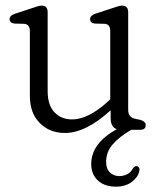

<svg xmlns="http://www.w3.org/2000/svg" viewBox="-20 -474 580 701"><path d="M89 -124V-360.5Q89 -385 69 -387L32 -388Q15 -390.5 15 -404Q15 -417.5 35 -424L96 -444Q108 -448 116.8 -450.8Q125.5 -453.5 132 -453.5Q154 -453.5 154 -429.5V-141Q154 -90.5 178.8 -64.2Q203.5 -38 243.5 -38Q271.5 -38 304.2 -53.8Q337 -69.5 374 -103.5L382.5 -111V-360.5Q382.5 -385 363 -387L325.5 -388Q309 -390.5 309 -404Q309 -417.5 328.5 -424L389.5 -444Q402 -448 410.5 -450.8Q419 -453.5 425.5 -453.5Q448 -453.5 448 -429.5V-73Q448 -46 472.5 -40.5L494 -36Q512 -30 512 -17Q512 0 491 0H459Q416 25 391.8 52.8Q367.5 80.5 367.5 117Q367.5 143 381.8 156Q396 169 415.5 169Q430 169 443.5 162.5Q457 156 465 141.5Q471.5 131.5 479.5 132.5Q484 133 487.2 137.5Q490.5 142 488.5 150.5Q485 171.5 462 189.5Q439 207.5 403 207.5Q361.5 207.5 337.2 184.8Q313 162 313 124.5Q313 49.5 406.5 -2.5Q384 -9.5 384 -43.5V-71.5Q293.5 11.5 217 11.5Q161 11.5 125 -25Q89 -61.5 89 -124Z"/></svg>

Font: Fraunces 72pt S100 Light
Style: Regular
Weight: 300
Version: Version 1.000; ttfautohint (v1.8.3)